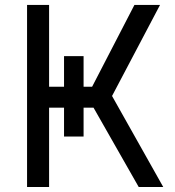

<svg xmlns="http://www.w3.org/2000/svg" viewBox="-20 -747 698 767"><path d="M313.9 -522.7V-400.6H348L517 -727.3H619.3L427.6 -363.6L632.1 0H534.1L353.7 -316.8H313.9V-201.7H235.8V-316.8H176.1V0H88.1V-727.3H176.1V-400.6H235.8V-522.7Z"/></svg>

Font: Fast_Sans
Style: Regular
Weight: 400
Designer: Rasmus Andersson
Foundry: rsms
Version: Version 3.018;git-588b23468